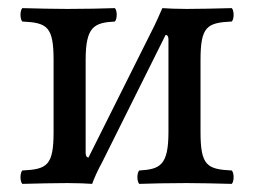

<svg xmlns="http://www.w3.org/2000/svg" viewBox="-20 -451 626 473"><path d="M198 -63C195 -63 191 -65 191 -75V-303C191 -386 212 -395 263 -398C269 -404 269 -425 263 -431C240 -430 183 -429 146 -429C113 -429 73 -430 35 -431C29 -425 29 -404 35 -398C96 -395 112 -386 112 -303V-126C112 -43 96 -34 35 -31C29 -25 29 -4 35 2C74 1 114 0 146 0C169 0 196 1 207 2C212 -12 221 -32 232 -52L388 -365C391 -365 395 -363 395 -353V-126C395 -43 374 -34 323 -31C317 -25 317 -4 323 2C346 1 400 0 440 0C471 0 512 1 551 2C557 -4 557 -25 551 -31C490 -34 474 -43 474 -126V-303C474 -386 490 -395 551 -398C557 -404 557 -425 551 -431C511 -430 471 -429 440 -429C418 -429 390 -430 380 -431C372 -413 363 -392 354 -375Z"/></svg>

Font: Libertinus Serif
Style: Regular
Weight: 400
Designer: Philipp H. Poll, Khaled Hosny
Foundry: Caleb Maclennan
Version: Version 7.050;RELEASE